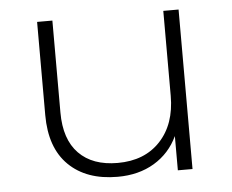

<svg xmlns="http://www.w3.org/2000/svg" viewBox="-43 -572 756 626"><g transform="rotate(-5 334.5 -259.0)"><path d="M563 -522H513V-244C513 -182 495.8 -132.7 461.5 -96C427.2 -59.3 380.7 -41 322 -41C267.3 -41 225 -56.3 195 -87C165 -117.7 150 -162.3 150 -221V-522H100V-217C100 -145.7 119.3 -91 158 -53C196.7 -15 250 4 318 4C364 4 404 -6.2 438 -26.5C472 -46.8 497.7 -75.3 515 -112V0H563Z"/></g></svg>

Font: Montserrat Custom ExtraLight
Style: Regular
Weight: 300
Designer: Julieta Ulanovsky
Foundry: Julieta Ulanovsky
Version: Version 7.200